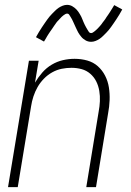

<svg xmlns="http://www.w3.org/2000/svg" viewBox="-20 -770 540 790"><path d="M13 0 99 -520H139L124 -430Q137 -452 154 -471.5Q171 -491 193 -504Q215 -517 239 -522.5Q263 -528 287 -528Q314 -528 339 -521Q364 -514 382.5 -497.5Q401 -481 412.5 -458.5Q424 -436 428 -410.5Q432 -385 431 -358Q430 -331 425 -305L375 0H335L386 -311Q390 -332 391 -353.5Q392 -375 388.5 -396Q385 -417 376 -435Q367 -453 351.5 -466.5Q336 -480 316 -485.5Q296 -491 274 -491Q254 -491 234 -487Q214 -483 195 -472.5Q176 -462 160.5 -446Q145 -430 134.5 -411.5Q124 -393 117.5 -373Q111 -353 108 -333L53 0ZM355 -598Q349 -598 343 -599.5Q337 -601 332 -604Q327 -607 322.5 -610.5Q318 -614 314.5 -618.5Q311 -623 307.5 -627.5Q304 -632 301.5 -637Q299 -642 296.5 -647Q294 -652 291.5 -657.5Q289 -663 286.5 -668.5Q284 -674 281.5 -679.5Q279 -685 276.5 -690Q274 -695 271 -699.5Q268 -704 265 -709Q262 -714 256 -714Q252 -714 248 -711.5Q244 -709 240.5 -706.5Q237 -704 233.5 -700.5Q230 -697 226 -692.5Q222 -688 220.5 -686.5Q219 -685 216.5 -682.5Q214 -680 212 -677Q210 -674 207.5 -670.5Q205 -667 202.5 -663.5Q200 -660 197.5 -656Q195 -652 192 -648Q189 -644 186 -639.5Q183 -635 180 -630.5Q177 -626 174 -621Q171 -616 168 -610.5Q165 -605 161 -599L128 -617Q134 -628 140 -638Q146 -648 152 -657Q158 -666 163.5 -674Q169 -682 174 -689Q179 -696 184 -702Q189 -708 194 -713Q199 -718 206.5 -725.5Q214 -733 221.5 -738Q229 -743 238 -746.5Q247 -750 256 -750Q262 -750 267.5 -748.5Q273 -747 278 -744Q283 -741 287.5 -737.5Q292 -734 296 -729.5Q300 -725 303 -720.5Q306 -716 309 -711Q312 -706 314.5 -701Q317 -696 319 -690.5Q321 -685 323.5 -679.5Q326 -674 328.5 -668.5Q331 -663 334 -658Q337 -653 339.5 -648.5Q342 -644 345.5 -639Q349 -634 355 -634Q359 -634 362.5 -636.5Q366 -639 369.5 -641.5Q373 -644 376.5 -647.5Q380 -651 384.5 -655.5Q389 -660 390 -661.5Q391 -663 393.5 -665.5Q396 -668 398 -671Q400 -674 402.5 -677.5Q405 -681 408 -684.5Q411 -688 413.5 -692Q416 -696 418.5 -700Q421 -704 424.5 -708.5Q428 -713 430.5 -717.5Q433 -722 436.5 -727Q440 -732 443 -737.5Q446 -743 450 -749L483 -731Q477 -720 471 -710Q465 -700 459 -691Q453 -682 447.5 -674Q442 -666 437 -659Q432 -652 427 -646Q422 -640 417 -635Q412 -630 404.5 -622.5Q397 -615 389.5 -610Q382 -605 373 -601.5Q364 -598 355 -598Z"/></svg>

Font: Iosevka Term Curly XLt Obl
Style: Regular
Weight: 200
Italic angle: -9°
Designer: Belleve Invis
Foundry: Belleve Invis
Version: Version 32.3.0